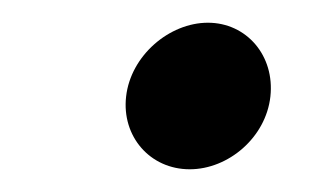

<svg xmlns="http://www.w3.org/2000/svg" viewBox="-20 -397 273 169"><path d="M91 -312C87 -277 112 -248 147 -248C181 -248 214 -276 218 -312C222 -348 197 -377 163 -377C129 -377 95 -348 91 -312Z"/></svg>

Font: Bluebird
Style: LiObl
Weight: 300
Designer: Jasper
Foundry: Cannot Into Space Fonts
Version: Version 0.98